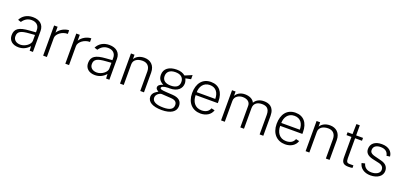

<svg xmlns="http://www.w3.org/2000/svg" viewBox="24 -1805 6476 3092"><g transform="rotate(20 3262.0 -259.5)"><path d="M228 10C303 10 365 -20 415 -77L419 0H475V-359C475 -463 406 -527 285 -527C184 -527 110 -478 74 -404L127 -387C167 -446 219 -475 282 -475C362 -475 413 -429 413 -354V-313L306 -305C132 -293 60 -251 60 -136C60 -45 127 10 228 10ZM244 -40C172 -40 123 -78 123 -141C123 -225 180 -251 324 -261L413 -268V-168C413 -104 322 -40 244 -40Z M650 0H714V-327C714 -394 807 -468 904 -465V-527C831 -527 748 -480 710 -416V-517H650Z M1030 0H1094V-327C1094 -394 1187 -468 1284 -465V-527C1211 -527 1128 -480 1090 -416V-517H1030Z M1538 10C1613 10 1675 -20 1725 -77L1729 0H1785V-359C1785 -463 1716 -527 1595 -527C1494 -527 1420 -478 1384 -404L1437 -387C1477 -446 1529 -475 1592 -475C1672 -475 1723 -429 1723 -354V-313L1616 -305C1442 -293 1370 -251 1370 -136C1370 -45 1437 10 1538 10ZM1554 -40C1482 -40 1433 -78 1433 -141C1433 -225 1490 -251 1634 -261L1723 -268V-168C1723 -104 1632 -40 1554 -40Z M1967 0H2031V-354C2031 -433 2103 -470 2185 -470C2264 -470 2314 -422 2314 -333V0H2378V-337C2378 -464 2298 -526 2197 -526C2113 -526 2056 -489 2028 -442V-517H1967Z M2742 171C2896 171 2984 113 2984 16C2984 -63 2936 -113 2826 -120L2711 -127C2633 -132 2607 -139 2607 -160C2607 -179 2634 -200 2723 -202L2743 -201C2884 -201 2948 -274 2948 -361C2948 -384 2938 -420 2928 -440L3019 -458V-529L2898 -478C2859 -509 2816 -525 2751 -525C2620 -525 2537 -464 2537 -361C2537 -297 2562 -255 2629 -220C2574 -206 2545 -179 2545 -149C2545 -114 2575 -102 2593 -90C2579 -79 2497 -46 2497 30C2497 117 2583 171 2742 171ZM2745 -249C2652 -249 2600 -288 2600 -361C2600 -435 2653 -479 2745 -479C2837 -479 2887 -436 2887 -361C2887 -288 2839 -249 2745 -249ZM2754 124C2630 124 2561 89 2561 23C2561 -34 2624 -74 2658 -72L2818 -62C2894 -57 2921 -27 2921 22C2921 91 2865 124 2754 124Z M3175 -243H3555V-274C3555 -432 3476 -527 3338 -527C3193 -527 3110 -421 3110 -254C3110 -87 3209 10 3348 10C3444 10 3521 -37 3546 -117L3488 -130C3467 -75 3421 -44 3347 -44C3231 -44 3175 -134 3175 -243ZM3176 -293C3175 -381 3225 -474 3337 -474C3443 -474 3493 -396 3493 -293Z M3699 0H3763V-357C3763 -440 3842 -473 3901 -473C3972 -473 4029 -439 4029 -371V0H4092V-352C4092 -446 4165 -473 4232 -473C4302 -473 4360 -446 4360 -336V0H4423V-340C4423 -496 4326 -527 4246 -527C4169 -527 4114 -496 4083 -443C4058 -499 3994 -527 3919 -527C3838 -527 3786 -488 3760 -442V-517H3699Z M4624 -243H5004V-274C5004 -432 4925 -527 4787 -527C4642 -527 4559 -421 4559 -254C4559 -87 4658 10 4797 10C4893 10 4970 -37 4995 -117L4937 -130C4916 -75 4870 -44 4796 -44C4680 -44 4624 -134 4624 -243ZM4625 -293C4624 -381 4674 -474 4786 -474C4892 -474 4942 -396 4942 -293Z M5148 0H5212V-354C5212 -433 5284 -470 5366 -470C5445 -470 5495 -422 5495 -333V0H5559V-337C5559 -464 5479 -526 5378 -526C5294 -526 5237 -489 5209 -442V-517H5148Z M5944 -468V-517H5826V-690H5768L5764 -517H5679V-468H5763V-120C5763 -37 5789 1 5881 1C5911 1 5937 -1 5950 -5V-48H5881C5846 -48 5826 -61 5826 -126V-468Z M6260 10C6382 10 6463 -52 6463 -138C6463 -195 6435 -251 6344 -274L6230 -303C6157 -321 6140 -349 6140 -380C6140 -455 6205 -476 6263 -476C6331 -476 6384 -449 6398 -375L6455 -383C6450 -461 6389 -527 6265 -527C6152 -527 6079 -473 6079 -378C6079 -315 6116 -272 6208 -250L6321 -225C6384 -209 6403 -175 6403 -136C6403 -75 6335 -41 6260 -41C6190 -41 6137 -70 6116 -142L6060 -129C6077 -46 6151 10 6260 10Z"/></g></svg>

Font: United Sans ExtraLight
Style: Regular
Weight: 200
Designer: Pablo Impallari, Rodrigo Fuenzalida (Modified by Dan O. Williams)
Version: Version 1.000;PS 001.000;hotconv 1.0.88;makeotf.lib2.5.64775